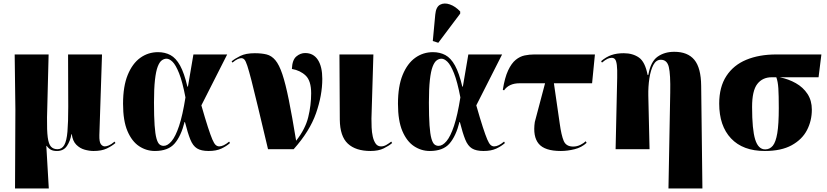

<svg xmlns="http://www.w3.org/2000/svg" viewBox="-20 -844 4678 1086"><path d="M65 222 67 -225 63 -536H255L246 -180Q245 -106 250 -67.5Q255 -29 268.5 -14.5Q282 0 305 0Q330 0 343.5 -23.5Q357 -47 361.5 -99.5Q366 -152 366 -240L365 -536H557L542 -80Q541 -41 550.5 -28.5Q560 -16 573 -16Q582 -16 595.5 -21.5Q609 -27 628 -43L633 -35Q613 -18 584 -4Q555 10 509 10Q485 10 458.5 2.5Q432 -5 411.5 -25.5Q391 -46 386 -85H384Q378 -48 359 -19Q340 10 302 10Q281 10 268 3Q255 -4 244 -19H242L256 222Z M856 10Q808 10 767 -17Q726 -44 701 -102.5Q676 -161 676 -257Q676 -356 702.5 -420.5Q729 -485 773.5 -517Q818 -549 874 -549Q913 -549 944 -532.5Q975 -516 998.5 -473.5Q1022 -431 1040 -354H1043L1074 -536H1265L1119 -248Q1141 -171 1156 -125Q1171 -79 1181 -55.5Q1191 -32 1200 -24Q1209 -16 1220 -16Q1244 -16 1276 -43L1281 -35Q1261 -17 1232 -3.5Q1203 10 1160 10Q1118 10 1094.5 -4.5Q1071 -19 1056.5 -55Q1042 -91 1026 -154H1024Q1004 -74 967.5 -32Q931 10 856 10ZM906 -19Q928 -19 950.5 -45.5Q973 -72 993 -132Q1013 -192 1029 -293Q1012 -382 993 -429.5Q974 -477 956 -494.5Q938 -512 922 -512Q908 -512 895 -502.5Q882 -493 872 -467Q862 -441 856.5 -392Q851 -343 851 -264Q851 -184 854.5 -135Q858 -86 865 -61Q872 -36 882 -27.5Q892 -19 906 -19Z M1496 0Q1462 -143 1439.5 -237.5Q1417 -332 1402.5 -388Q1388 -444 1379 -471.5Q1370 -499 1362.5 -507Q1355 -515 1345 -515Q1337 -515 1325 -510Q1313 -505 1295 -490L1290 -497Q1308 -512 1339 -527.5Q1370 -543 1421 -543Q1460 -543 1488 -536Q1516 -529 1537.5 -503.5Q1559 -478 1577 -424.5Q1595 -371 1613.5 -279.5Q1632 -188 1655 -48Q1707 -114 1723.5 -181.5Q1740 -249 1740 -316Q1740 -387 1709 -416.5Q1678 -446 1631 -454Q1633 -505 1656 -524.5Q1679 -544 1706 -544Q1753 -544 1778 -505.5Q1803 -467 1803 -398Q1803 -305 1767.5 -203.5Q1732 -102 1641 0Z M2076 10Q1992 10 1947.5 -31.5Q1903 -73 1902 -167L1900 -536H2092L2081 -173Q2081 -150 2082 -123Q2083 -96 2088.5 -71.5Q2094 -47 2105 -31.5Q2116 -16 2135 -16Q2151 -16 2165.5 -24.5Q2180 -33 2193 -43L2198 -35Q2181 -20 2151 -5Q2121 10 2076 10Z M2411 10Q2363 10 2322 -17Q2281 -44 2256 -102.5Q2231 -161 2231 -257Q2231 -356 2257.5 -420.5Q2284 -485 2328.5 -517Q2373 -549 2429 -549Q2468 -549 2499 -532.5Q2530 -516 2553.5 -473.5Q2577 -431 2595 -354H2598L2629 -536H2820L2674 -248Q2696 -171 2711 -125Q2726 -79 2736 -55.5Q2746 -32 2755 -24Q2764 -16 2775 -16Q2799 -16 2831 -43L2836 -35Q2816 -17 2787 -3.5Q2758 10 2715 10Q2673 10 2649.5 -4.5Q2626 -19 2611.5 -55Q2597 -91 2581 -154H2579Q2559 -74 2522.5 -32Q2486 10 2411 10ZM2461 -19Q2483 -19 2505.5 -45.5Q2528 -72 2548 -132Q2568 -192 2584 -293Q2567 -382 2548 -429.5Q2529 -477 2511 -494.5Q2493 -512 2477 -512Q2463 -512 2450 -502.5Q2437 -493 2427 -467Q2417 -441 2411.5 -392Q2406 -343 2406 -264Q2406 -184 2409.5 -135Q2413 -86 2420 -61Q2427 -36 2437 -27.5Q2447 -19 2461 -19ZM2459 -602 2428 -612 2442 -762Q2446 -805 2469.5 -817.5Q2493 -830 2524.5 -819Q2556 -808 2583 -779V-767Z M2831 -333 2824 -336Q2835 -405 2854 -445.5Q2873 -486 2897 -505.5Q2921 -525 2948 -530.5Q2975 -536 3002 -536H3345L3329 -373H3113L3146 -145Q3155 -79 3168.5 -47Q3182 -15 3222 -15Q3244 -15 3263.5 -25Q3283 -35 3293 -45L3298 -36Q3270 -10 3230 0Q3190 10 3152 10Q3061 10 3027 -31Q2993 -72 3005 -154L3063 -373H2919Q2859 -373 2831 -333Z M3761 222 3771 -320Q3773 -424 3763 -465Q3753 -506 3718 -506Q3691 -506 3675.5 -476.5Q3660 -447 3653 -400.5Q3646 -354 3647 -303L3654 0H3462L3471 -405Q3472 -452 3469 -476Q3466 -500 3459 -508.5Q3452 -517 3440 -517Q3429 -517 3416.5 -511.5Q3404 -506 3385 -490L3380 -498Q3408 -522 3438 -532.5Q3468 -543 3508 -543Q3559 -543 3594 -518.5Q3629 -494 3643 -420H3647Q3660 -495 3699 -523Q3738 -551 3794 -551Q3870 -551 3907.5 -505.5Q3945 -460 3946 -359L3953 222Z M4306 10Q4182 10 4115 -61Q4048 -132 4048 -258Q4048 -352 4088.5 -414Q4129 -476 4201.5 -506Q4274 -536 4371 -536H4626L4610 -407H4390Q4440 -397 4481.5 -373.5Q4523 -350 4547.5 -312.5Q4572 -275 4572 -224Q4572 -161 4544.5 -108Q4517 -55 4458 -22.5Q4399 10 4306 10ZM4308 1Q4334 1 4351 -19.5Q4368 -40 4376.5 -90.5Q4385 -141 4385 -233Q4385 -306 4382.5 -344.5Q4380 -383 4371 -407H4345Q4293 -407 4263.5 -369Q4234 -331 4234 -239Q4234 -111 4251.5 -55Q4269 1 4308 1Z"/></svg>

Font: Noto Serif Display SemiCondensed Black
Style: Regular
Weight: 900
Width: 4
Designer: Monotype Design Team
Foundry: Monotype Imaging Inc.
Version: Version 2.009